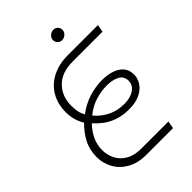

<svg xmlns="http://www.w3.org/2000/svg" viewBox="-248 -962 1067 1067"><g transform="rotate(-45 286.0 -428.5)"><path d="M251 0Q187 0 141 -26Q95 -52 71.5 -94.5Q48 -137 48 -185Q48 -243 71.5 -288Q95 -333 134 -371Q120 -393 111.5 -421.5Q103 -450 103 -484Q103 -549 132 -598Q161 -647 213.5 -673.5Q266 -700 336 -700H572L564 -656H329Q244 -656 197 -609Q150 -562 150 -487Q150 -460 154.5 -439.5Q159 -419 170 -400Q217 -436 269 -452Q321 -468 372 -468Q413 -468 446.5 -457Q480 -446 500 -423Q520 -400 520 -363Q520 -333 502 -306Q484 -279 449.5 -262.5Q415 -246 366 -246Q313 -246 274 -260Q235 -274 207.5 -295.5Q180 -317 162 -338Q133 -308 115 -271.5Q97 -235 97 -190Q97 -154 114 -120Q131 -86 167 -65Q203 -44 258 -44H470L462 0ZM368 -286Q414 -286 444 -306.5Q474 -327 474 -361Q474 -396 444.5 -412Q415 -428 370 -428Q326 -428 281 -414.5Q236 -401 194 -367Q222 -332 266 -309Q310 -286 368 -286ZM373 -781Q357 -781 346.5 -791.5Q336 -802 336 -818Q336 -828 341.5 -836.5Q347 -845 357 -851Q367 -857 378 -857Q393 -857 403.5 -847Q414 -837 414 -822Q414 -809 407.5 -800Q401 -791 391.5 -786Q382 -781 373 -781Z"/></g></svg>

Font: MuseoModerno Thin ExtraLight
Style: Italic
Weight: 250
Italic angle: -9°
Version: Version 1.003